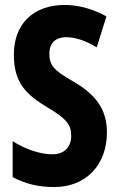

<svg xmlns="http://www.w3.org/2000/svg" viewBox="-20 -744 481 774"><path d="M411 -210C411 -304 366 -362 278 -414C196 -461 179 -480 179 -529C179 -567 201 -594 247 -594C283 -594 324 -581 370 -553L409 -678C356 -707 299 -724 241 -724C111 -724 35 -644 36 -522C36 -408 88 -361 173 -310C252 -263 267 -239 267 -196C267 -154 242 -122 191 -122C144 -122 84 -141 31 -175V-30C86 -1 138 10 199 10C328 10 411 -81 411 -210Z"/></svg>

Font: Noto Sans Oriya ExtCond Bold
Style: Bold
Weight: 700
Width: 2
Designer: Amélie Bonet and Sol Matas
Foundry: Google LLC
Version: Version 2.006